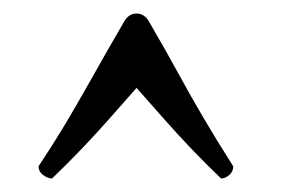

<svg xmlns="http://www.w3.org/2000/svg" viewBox="-20 -673 421 284"><path d="M182 -653Q194 -653 201 -640Q226 -597 244 -564Q262 -531 280.5 -499.5Q299 -468 325 -427Q325 -419 319 -414Q313 -409 307 -409Q286 -429 264 -452Q242 -475 223.5 -496Q205 -517 193.5 -530Q182 -543 182 -543Q182 -543 170.5 -530Q159 -517 140.5 -496Q122 -475 100 -452Q78 -429 57 -409Q51 -409 44 -414Q37 -419 37 -427Q64 -468 82.5 -499.5Q101 -531 119.5 -564Q138 -597 163 -640Q170 -653 182 -653Z"/></svg>

Font: Amiri
Style: Bold
Weight: 700
Designer: Khaled Hosny
Version: Version 0.113